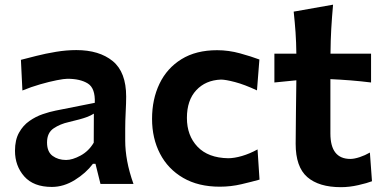

<svg xmlns="http://www.w3.org/2000/svg" viewBox="-20 -773 1611 807"><path d="M197.8 12.7Q121.1 12.7 82 -31.5Q43 -75.7 43 -139.2Q43 -185.1 60.1 -215.6Q77.1 -246.1 103.8 -264.6Q130.4 -283.2 159.7 -293.2Q189 -303.2 213.9 -308.1L378.4 -340.8Q380.9 -402.3 349.1 -422.1Q317.4 -441.9 263.2 -441.9Q249.5 -441.9 218.5 -435.8Q187.5 -429.7 149.2 -418.7Q110.8 -407.7 74.2 -392.6L67.9 -521.5Q94.2 -528.3 132.8 -538.1Q171.4 -547.9 215.3 -555.2Q259.3 -562.5 300.8 -562.5Q397 -562.5 453.6 -516.4Q510.3 -470.2 510.3 -366.7Q510.3 -340.8 508.3 -302.5Q506.3 -264.2 506.3 -232.4V-181.2Q506.3 -141.1 514.6 -95.9Q522.9 -50.8 541 0H402.3L381.3 -84.5H370.6Q341.3 -45.4 294.4 -16.4Q247.6 12.7 197.8 12.7ZM257.8 -100.6Q284.2 -100.6 318.6 -119.1Q353 -137.7 374 -173.3L374.5 -295.4Q363.8 -288.1 343 -280.3Q322.3 -272.5 268.6 -259.8Q232.9 -252 205.3 -233.4Q177.7 -214.8 177.7 -174.3Q177.7 -134.8 201.2 -117.7Q224.6 -100.6 257.8 -100.6Z M903.8 11.7Q813.5 11.7 749.8 -25.4Q686 -62.5 652.6 -127Q619.1 -191.4 619.1 -273.4Q619.1 -356 650.4 -421.1Q681.6 -486.3 742.7 -524.2Q803.7 -562 892.6 -562Q940.9 -562 988.8 -548.8Q1036.6 -535.6 1070.3 -522.9L1060.1 -393.1Q1007.8 -417.5 968 -428Q928.2 -438.5 908.7 -438.5Q844.2 -436 804.9 -393.8Q765.6 -351.6 765.6 -277.3Q765.6 -203.1 810.3 -156.2Q855 -109.4 939 -107.9Q964.4 -107.9 997.1 -117.4Q1029.8 -127 1062.5 -145L1070.8 -18.1Q1039.6 -9.3 995.1 1.2Q950.7 11.7 903.8 11.7Z M1413.1 13.7Q1320.3 13.7 1271.5 -28.8Q1222.7 -71.3 1222.7 -168.5Q1222.7 -234.9 1223.9 -301.5Q1225.1 -368.2 1225.6 -435.5L1133.3 -426.3V-547.4H1225.6Q1225.1 -595.2 1222.2 -637.2Q1219.2 -679.2 1214.4 -724.1L1379.9 -753.4Q1375 -698.7 1372.3 -651.4Q1369.6 -604 1369.1 -547.4H1539.6V-426.3Q1497.1 -431.6 1453.9 -435.1Q1410.6 -438.5 1368.7 -440.4V-211.9Q1368.7 -105 1452.6 -105Q1468.8 -105 1491.7 -112.5Q1514.6 -120.1 1534.7 -131.8L1543.5 -11.2Q1523.4 -3.4 1486.1 5.1Q1448.7 13.7 1413.1 13.7Z"/></svg>

Font: Pinar DS4-SemiBold
Style: Regular
Weight: 600
Designer: Amin Abedi
Version: Version 2.000